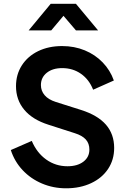

<svg xmlns="http://www.w3.org/2000/svg" viewBox="-20 -1006 687 1038"><path d="M38.5 -194.8 151.8 -244.2Q179 -179.8 229.9 -143.5Q280.8 -107.2 345 -107.2Q398.2 -107.2 430.8 -131.9Q463.2 -156.5 463.2 -197.5Q463.2 -230.2 444 -251.8Q424.8 -273.2 384.8 -285.8L241.8 -331.8Q155.5 -359.2 111 -412.8Q66.5 -466.2 66.5 -540Q66.5 -603.2 98.1 -652.6Q129.8 -702 186.2 -729.5Q242.8 -757 315.8 -757Q382 -757 438.4 -733.8Q494.8 -710.5 535.2 -668.5Q575.8 -626.5 595.5 -570.8L483.5 -521Q461.8 -576.2 417.8 -607Q373.8 -637.8 316 -637.8Q264.5 -637.8 232.9 -612.5Q201.2 -587.2 201.2 -546Q201.2 -514.8 221.5 -491.1Q241.8 -467.5 281.8 -454.8L418.5 -411.5Q508.2 -383 552.8 -331.9Q597.2 -280.8 597.2 -206Q597.2 -142.5 564.5 -93Q531.8 -43.5 472.6 -15.8Q413.5 12 337.5 12Q267.8 12 207 -13.8Q146.2 -39.5 102.4 -86.1Q58.5 -132.8 38.5 -194.8ZM254.2 -985.5H390.5L510.5 -841.5H390.8L301.2 -946.2H344.8L256.8 -841.5H134.8Z"/></svg>

Font: Trafiko Sans Variable
Style: Regular
Weight: 400
Designer: Gumpita Rahayu / Trafiko
Foundry: Tokotype / Trafiko
Version: Version 0.001;FEAKit 1.0